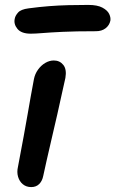

<svg xmlns="http://www.w3.org/2000/svg" viewBox="-20 -750 469 781"><path d="M107 11Q87 11 73 -0.5Q59 -12 53.5 -31Q48 -50 53 -71Q67 -145 76.5 -196.5Q86 -248 92.5 -286Q99 -324 105 -357.5Q111 -391 118 -428Q122 -449 134.5 -466.5Q147 -484 164 -494Q181 -504 199 -504Q223 -504 237.5 -486Q252 -468 246 -433Q241 -412 232.5 -372.5Q224 -333 213 -284.5Q202 -236 190.5 -187.5Q179 -139 170 -98.5Q161 -58 156 -35Q152 -14 139.5 -1.5Q127 11 107 11ZM105 -613Q67 -613 51 -632.5Q35 -652 40 -674Q42 -686 53.5 -699Q65 -712 96 -716Q141 -722 180 -725Q219 -728 258 -729Q297 -730 339 -730Q376 -730 396.5 -719Q417 -708 424 -693.5Q431 -679 429 -666Q425 -647 409.5 -635Q394 -623 370 -623Q287 -623 235 -620.5Q183 -618 153 -615.5Q123 -613 105 -613Z"/></svg>

Font: Shantell Sans Medium
Style: Italic
Weight: 500
Italic angle: -11°
Designer: Stephen Nixon, Anya Danilova, Shantell Martin
Foundry: Arrow Type
Version: Version 1.011;[c5ecc13dd]